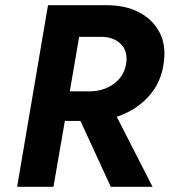

<svg xmlns="http://www.w3.org/2000/svg" viewBox="-20 -720 654 740"><path d="M165 -700H390Q464 -700 517 -672Q570 -644 595.5 -594Q621 -544 611 -477Q601 -401 552 -347.5Q503 -294 430 -270L568 0H407L290 -254H230L186 0H46ZM369 -578H285L249 -368H325Q378 -368 417.5 -396Q457 -424 466 -473Q474 -521 446.5 -549.5Q419 -578 369 -578Z"/></svg>

Font: Von Semi
Style: Italic
Weight: 600
Version: Version 4.000; ttfautohint (v1.8.4.7-5d5b)